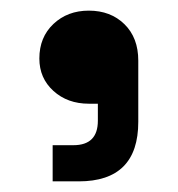

<svg xmlns="http://www.w3.org/2000/svg" viewBox="-20 -194 334 361"><path d="M79 147V79H118Q164 79 164 33V1H147Q107 1 80.5 -23Q54 -47 54 -84Q54 -124 80.5 -149Q107 -174 147 -174Q188 -174 214 -148.5Q240 -123 240 -80V35Q240 147 128 147Z"/></svg>

Font: Space Grotesk
Style: Bold
Weight: 700
Designer: Florian Karsten
Foundry: Florian Karsten
Version: Version 2.000